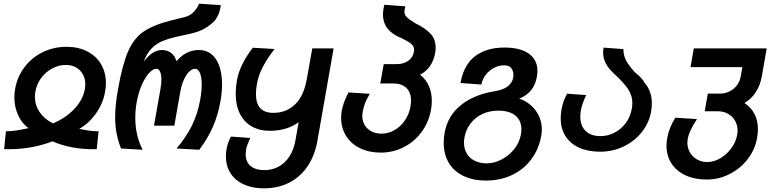

<svg xmlns="http://www.w3.org/2000/svg" viewBox="-20 -814 4240 1048"><path d="M135.5 -114.5Q100.5 -139.5 79.5 -184.2Q58.5 -229 58.5 -282Q58.5 -307.5 62.5 -328Q74 -395 113.8 -447.5Q153.5 -500 213.2 -529.2Q273 -558.5 343 -558.5Q407.5 -558.5 456.2 -533.5Q505 -508.5 531.5 -463.8Q558 -419 558 -360.5Q558 -337.5 553.5 -312.5Q542.5 -249 503.2 -194Q464 -139 412 -110.5Q441.5 -104.5 466 -101Q490.5 -97.5 518 -97.5L508 0L488.5 0.5Q365.5 0.5 266.5 -42.5Q155 0.5 25 0.5L2.5 0L12.5 -97.5Q42 -97.5 70.2 -102Q98.5 -106.5 135.5 -114.5ZM170.5 -286Q170.5 -240.5 196.2 -202.2Q222 -164 269 -140.5Q338 -169 385.5 -219.2Q433 -269.5 443.5 -329Q445.5 -340.5 445.5 -354Q445.5 -384.5 432.2 -408.5Q419 -432.5 395 -446Q371 -459.5 339.5 -459.5Q300.5 -459.5 264.8 -440.2Q229 -421 204.5 -387.8Q180 -354.5 173 -313.5Q170.5 -298.5 170.5 -286Z M608.5 -174.5Q608.5 -240 624 -325.5Q648 -462 679.2 -533.5Q710.5 -605 764.2 -641.8Q818 -678.5 918 -703.5L989 -721Q1017 -728 1036.5 -748Q1056 -768 1067 -794L1185.5 -786Q1181 -758 1175 -741.8Q1169 -725.5 1155 -704.5Q1130.5 -678 1098.8 -659.2Q1067 -640.5 1015.5 -629L947 -614Q898 -603 865.8 -589.5Q833.5 -576 807.5 -549.5Q781.5 -523 764 -477Q788 -508.5 812.5 -524.8Q837 -541 864 -541Q891.5 -541 912.5 -526.5Q933.5 -512 943.5 -479.5Q993.5 -541 1067 -541Q1106 -541 1134.2 -518.2Q1162.5 -495.5 1177.2 -453.2Q1192 -411 1192 -353.5Q1192 -310 1183 -259Q1170 -186.5 1142 -122Q1114 -57.5 1067.5 3.5L943.5 -3.5Q996 -64.5 1027.8 -129.2Q1059.5 -194 1073 -271Q1081 -316 1081 -353Q1081 -393.5 1071.2 -416Q1061.5 -438.5 1044.5 -438.5Q1028 -438.5 1012 -422.2Q996 -406 983.5 -378.5Q971 -351 965 -318L931.5 -128H820.5L855.5 -326Q861 -357.5 861 -379.5Q861 -407 853.8 -422.8Q846.5 -438.5 833.5 -438.5Q815 -438.5 793.5 -415.2Q772 -392 753.8 -350.2Q735.5 -308.5 726 -256Q718.5 -213.5 718.5 -171.5Q718.5 -74.5 758.5 3.5L640.5 -3.5Q624.5 -44 616.5 -85.5Q608.5 -127 608.5 -174.5Z M1213 38.5Q1213 20 1217 -3Q1220 -18.5 1226.2 -36.5Q1232.5 -54.5 1240.5 -68.5L1346 -61Q1335 -36.5 1330.2 -23.8Q1325.5 -11 1323.5 1.5Q1321 17.5 1321 28Q1321 69.5 1347.5 92Q1374 114.5 1423.5 114.5Q1467.5 114.5 1502.8 94.5Q1538 74.5 1561.2 37.5Q1584.5 0.5 1593 -50L1610 -147Q1577.5 -123 1537.5 -111.5Q1497.5 -100 1453.5 -100Q1396 -100 1354 -124Q1312 -148 1289.2 -193.8Q1266.5 -239.5 1266.5 -303.5Q1266.5 -336.5 1273.5 -377Q1281.5 -420.5 1304.2 -466Q1327 -511.5 1360 -553.5L1478.5 -546.5Q1438 -494 1414.2 -448.2Q1390.5 -402.5 1382 -354Q1377 -325.5 1377 -300.5Q1377 -198 1472 -198Q1543 -198 1591 -244.5Q1639 -291 1655 -384.5L1684.5 -550H1801L1712.5 -45.5Q1698 36.5 1658 94.8Q1618 153 1557.5 183.5Q1497 214 1420.5 214Q1357.5 214 1310.5 192.5Q1263.5 171 1238.2 131.5Q1213 92 1213 38.5Z M1842 -170.5Q1842 -191.5 1845.5 -210.5Q1849.5 -232 1858 -255.5Q1866.5 -279 1882 -309.5L1998.5 -302Q1982 -274 1973.2 -252.2Q1964.5 -230.5 1960 -205.5Q1957.5 -191.5 1957.5 -181.5Q1957.5 -153 1970.8 -131Q1984 -109 2007.8 -96.8Q2031.5 -84.5 2063 -84.5Q2100 -84.5 2133.5 -103.8Q2167 -123 2190 -156.8Q2213 -190.5 2220.5 -232.5Q2223.5 -250 2223.5 -265Q2223.5 -309.5 2198.2 -334Q2173 -358.5 2126 -358.5H2055.5L2074.5 -464H2144.5Q2183 -464 2208.5 -482.2Q2234 -500.5 2239.5 -532Q2240.5 -539 2240.5 -542.5Q2240.5 -560 2226.2 -573Q2212 -586 2174.5 -604.5Q2122 -625 2096.2 -657.2Q2070.5 -689.5 2070.5 -735Q2070.5 -759.5 2078 -788L2193 -779.5Q2187.5 -761.5 2187.5 -750.5Q2187.5 -733.5 2200.8 -720Q2214 -706.5 2248.5 -686Q2298.5 -662 2328.2 -631.8Q2358 -601.5 2358 -553Q2358 -542 2355.5 -526Q2340.5 -442 2273 -406Q2305 -381 2321 -344.5Q2337 -308 2337 -263.5Q2337 -240 2332.5 -214.5Q2320.5 -147.5 2281.5 -94.2Q2242.5 -41 2184.2 -11Q2126 19 2059 19Q1994.5 19 1945.2 -5Q1896 -29 1869 -72.2Q1842 -115.5 1842 -170.5Z M2402 -35Q2402 -62.5 2407 -89.5Q2423.5 -181.5 2494 -238.8Q2564.5 -296 2671.5 -314.5Q2770.5 -328 2781.5 -391.5Q2782.5 -398.5 2782.5 -404.5Q2782.5 -425.5 2771 -441.5Q2759.5 -457.5 2731.5 -457.5Q2701.5 -457.5 2674.8 -442.8Q2648 -428 2630.2 -403.8Q2612.5 -379.5 2607.5 -352.5L2493.5 -361Q2511.5 -461.5 2574 -508Q2636.5 -554.5 2733 -554.5Q2819.5 -554.5 2866.5 -521.2Q2913.5 -488 2913.5 -426.5Q2913.5 -411.5 2910.5 -395Q2903.5 -353.5 2879.8 -322.8Q2856 -292 2814 -275.5Q2847.5 -265 2875.8 -241Q2904 -217 2920.8 -182.5Q2937.5 -148 2937.5 -107.5Q2937.5 -91 2934.5 -73.5Q2921.5 0 2880 55.5Q2838.5 111 2774.8 141.2Q2711 171.5 2633 171.5Q2561.5 171.5 2509.2 146.2Q2457 121 2429.5 74.5Q2402 28 2402 -35ZM2823 -78.5Q2826 -93.5 2826 -107.5Q2826 -156.5 2793 -183.2Q2760 -210 2700 -210Q2652 -210 2613 -191.8Q2574 -173.5 2548.5 -140.2Q2523 -107 2515 -62.5Q2512.5 -46.5 2512.5 -35.5Q2512.5 -2 2527.8 23.8Q2543 49.5 2571 63.5Q2599 77.5 2636.5 77.5Q2678.5 77.5 2719 56Q2759.5 34.5 2787.5 -1.2Q2815.5 -37 2823 -78.5Z M3040.5 -169Q3040.5 -191.5 3045 -217Q3052.5 -261.5 3075.5 -302.5L3180 -295Q3158.5 -252.5 3150.5 -211.5Q3147.5 -193.5 3147.5 -177.5Q3147.5 -127.5 3176.5 -99.2Q3205.5 -71 3257 -71Q3298 -71 3334.5 -90Q3371 -109 3396 -143Q3421 -177 3428.5 -220Q3431.5 -236.5 3431.5 -250.5Q3431.5 -277.5 3422.2 -300.2Q3413 -323 3398 -342Q3383 -361 3357.5 -387.5Q3329.5 -412.5 3311.5 -432.5Q3293.5 -452.5 3282.8 -476.2Q3272 -500 3272 -527.5Q3272 -538 3274.5 -554L3382.5 -546Q3383 -523 3388.5 -505Q3394 -487 3407 -467.5Q3420 -448 3444.5 -420Q3487 -387 3498.5 -362Q3538 -317 3538 -249.5Q3538 -230 3534 -205Q3523 -143 3483.2 -93Q3443.5 -43 3384 -14.5Q3324.5 14 3256 14Q3189 14 3140.5 -8.2Q3092 -30.5 3066.2 -71.5Q3040.5 -112.5 3040.5 -169Z M3618 -19Q3618 -38 3622 -61Q3631.5 -115.5 3666 -171.5L3784.5 -164Q3741 -99.5 3733.5 -53.5Q3732 -44 3732 -34.5Q3732 -6 3746 18.2Q3760 42.5 3785 56.5Q3810 70.5 3840.5 70.5Q3876.5 70.5 3911.5 50Q3946.5 29.5 3971.8 -5Q3997 -39.5 4004 -78.5Q4006 -88.5 4006 -101Q4006 -131 3992.2 -155Q3978.5 -179 3954.2 -192.8Q3930 -206.5 3900 -206.5H3826.5L3843.5 -303H3910Q3937.5 -303 3961.8 -315Q3986 -327 4002.2 -348.2Q4018.5 -369.5 4023 -397L4032 -447.5H3749L3767 -550H4165L4138.5 -398Q4129.5 -348 4105 -310.5Q4080.5 -273 4043.5 -252Q4079.5 -228 4098.2 -192Q4117 -156 4117 -109.5Q4117 -87 4112.5 -61.5Q4101.5 2 4061.5 54Q4021.5 106 3962.5 136Q3903.5 166 3838 166Q3771.5 166 3721.8 143Q3672 120 3645 78Q3618 36 3618 -19Z"/></svg>

Font: JuliaMono SemiBoldItalic
Style: Regular
Weight: 600
Italic angle: -9°
Monospace: yes
Designer: cormullion
Foundry: corm
Version: Version 0.049; ttfautohint (v1.8.4)